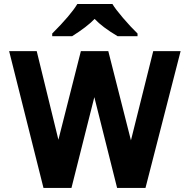

<svg xmlns="http://www.w3.org/2000/svg" viewBox="-20 -930 938 955"><path d="M703.6 4.9H562.5L449.2 -446.8L335.4 4.9H196.3L25.4 -675.8H162.6L270.5 -234.9L382.3 -675.8H518.6L631.3 -231.9L742.2 -675.8H878.4ZM664.1 -750H564.9Q488.3 -795.4 450.7 -835.9Q412.6 -796.4 338.9 -750H239.7V-763.2Q332 -855.5 364.7 -910.2H539.1Q554.2 -884.8 591.6 -841.1Q628.9 -797.4 664.1 -763.2Z"/></svg>

Font: Cadman
Style: Bold
Weight: 700
Designer: Paul James MIller
Foundry: High-Logic / Made with FontCreator
Version: Version 2.114;March 28, 2021;FontCreator 13.0.0.2683 64-bit